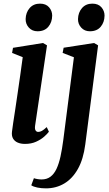

<svg xmlns="http://www.w3.org/2000/svg" viewBox="-20 -781 598 1056"><path d="M117.5 10.5Q94.5 10.5 77.5 3.2Q60.5 -4 51.8 -19Q43 -34 46 -57.5Q47.5 -72.5 52.2 -103Q57 -133.5 63.2 -175Q69.5 -216.5 76.5 -265Q83.5 -313.5 91 -365Q98.5 -416.5 105 -466.5L46.5 -490L51.5 -518L216.5 -544.5L238.5 -531.5L173 -89.5Q170.5 -71.5 175.8 -63.5Q181 -55.5 190 -55.5Q200 -55.5 210.5 -61.2Q221 -67 237 -82L249 -56.5Q240.5 -45 222.8 -29.2Q205 -13.5 178.5 -1.5Q152 10.5 117.5 10.5ZM186.5 -609Q157 -609 138.8 -629Q120.5 -649 121 -676.5Q122 -712.5 143.2 -736.8Q164.5 -761 200 -761Q232.5 -761 249.8 -741Q267 -721 267 -695Q266.5 -658.5 245.8 -633.8Q225 -609 186.5 -609ZM449 13.5Q438.5 94.5 408.5 148Q378.5 201.5 333.5 228.2Q288.5 255 232.5 255Q207.5 255 185.5 250.5Q163.5 246 152 238L166.5 199Q174 202 186.2 204Q198.5 206 208.5 206Q237.5 206 257.5 191Q277.5 176 290.8 147.8Q304 119.5 312.8 79.5Q321.5 39.5 328 -10.5L386.5 -466L324.5 -490L330 -518.5L497.5 -544.5L519.5 -531.5ZM474.5 -609Q445 -609 426.8 -629Q408.5 -649 409 -676.5Q410 -712.5 431.2 -736.8Q452.5 -761 488 -761Q520.5 -761 537.8 -741Q555 -721 555 -695Q554.5 -658.5 533.8 -633.8Q513 -609 474.5 -609Z"/></svg>

Font: Merriweather 72pt SemiBold
Style: Italic
Weight: 600
Italic angle: -7.8°
Version: Version 2.101